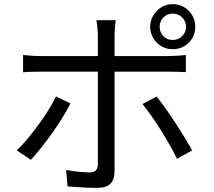

<svg xmlns="http://www.w3.org/2000/svg" viewBox="-20 -869 1040 932"><path d="M755 -739Q755 -712 773.5 -693.5Q792 -675 818 -675Q845 -675 864 -693.5Q883 -712 883 -739Q883 -766 864 -784.5Q845 -803 818 -803Q792 -803 773.5 -784.5Q755 -766 755 -739ZM709 -739Q709 -769 724 -794Q739 -819 763.5 -834Q788 -849 818 -849Q849 -849 874 -834Q899 -819 913.5 -794Q928 -769 928 -739Q928 -709 913.5 -684Q899 -659 874 -644.5Q849 -630 818 -630Q788 -630 763.5 -644.5Q739 -659 724 -684Q709 -709 709 -739ZM542 -771Q541 -764 539.5 -751Q538 -738 537 -724Q536 -710 536 -699Q536 -673 536 -639Q536 -605 536 -572Q536 -539 536 -514Q536 -494 536 -456Q536 -418 536 -370Q536 -322 536 -271.5Q536 -221 536 -174Q536 -127 536 -91Q536 -55 536 -37Q536 3 516 23Q496 43 450 43Q429 43 403.5 42Q378 41 353 39Q328 37 308 36L301 -44Q334 -38 365 -35Q396 -32 416 -32Q436 -32 445 -41.5Q454 -51 455 -70Q455 -84 455 -118.5Q455 -153 455 -198.5Q455 -244 455 -294.5Q455 -345 455 -390.5Q455 -436 455 -469Q455 -502 455 -514Q455 -531 455 -565Q455 -599 455 -636.5Q455 -674 455 -700Q455 -716 452.5 -738Q450 -760 448 -771ZM92 -602Q113 -600 133 -598.5Q153 -597 177 -597Q189 -597 226 -597Q263 -597 315.5 -597Q368 -597 428 -597Q488 -597 548.5 -597Q609 -597 661.5 -597Q714 -597 750.5 -597Q787 -597 800 -597Q818 -597 840.5 -598.5Q863 -600 882 -602V-519Q862 -520 840.5 -520.5Q819 -521 801 -521Q788 -521 751.5 -521Q715 -521 662.5 -521Q610 -521 550 -521Q490 -521 430 -521Q370 -521 317 -521Q264 -521 227.5 -521Q191 -521 177 -521Q155 -521 133.5 -520.5Q112 -520 92 -518ZM322 -367Q306 -335 282.5 -297Q259 -259 231.5 -220.5Q204 -182 177.5 -149Q151 -116 130 -93L61 -139Q86 -162 113 -194.5Q140 -227 166.5 -263Q193 -299 215 -334.5Q237 -370 252 -401ZM740 -400Q760 -376 783.5 -343Q807 -310 831.5 -272.5Q856 -235 877 -200.5Q898 -166 913 -139L839 -98Q825 -128 804.5 -164Q784 -200 761 -237Q738 -274 714.5 -307Q691 -340 672 -364Z"/></svg>

Font: Noto Sans JP Thin
Style: Regular
Weight: 400
Version: Version 2.004-H2;hotconv 1.0.118;makeotfexe 2.5.65603